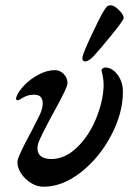

<svg xmlns="http://www.w3.org/2000/svg" viewBox="-20 -693 489 728"><path d="M46 -77Q46 -82 48 -90Q57 -117 97 -191Q129 -253 134 -265Q142 -285 142 -302Q142 -334 109 -334Q86 -334 68.5 -323.5Q51 -313 49 -313Q43 -313 41.5 -315.5Q40 -318 42 -325Q48 -344 71 -368.5Q94 -393 126 -410Q158 -427 188 -427Q208 -427 222 -412Q236 -397 236 -378Q236 -368 219.5 -335Q203 -302 183 -266Q134 -176 125 -150Q122 -140 122 -130Q122 -111 135.5 -100.5Q149 -90 175 -90Q226 -90 271.5 -133.5Q317 -177 344 -242.5Q371 -308 373 -369Q373 -389 369.5 -405Q366 -421 365 -427Q365 -431 370 -434Q375 -437 379 -437Q405 -437 425.5 -410Q446 -383 446 -345Q446 -264 401.5 -179.5Q357 -95 287 -40Q217 15 145 15Q120 15 97 0.5Q74 -14 60 -35.5Q46 -57 46 -77ZM293 -478Q297 -496 327 -560Q357 -624 373 -651Q381 -664 386 -668.5Q391 -673 400 -673Q413 -673 431 -655Q449 -637 449 -625Q449 -617 404.5 -562Q360 -507 333 -478Q315 -460 303 -460Q290 -460 293 -478Z"/></svg>

Font: EB Garamond SemiBold
Style: Italic
Weight: 600
Italic angle: -17.2°
Designer: Georg Duffner and Octavio Pardo
Foundry: Georg Duffner
Version: Version 1.000